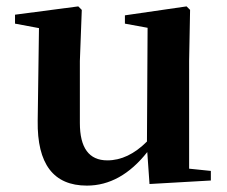

<svg xmlns="http://www.w3.org/2000/svg" viewBox="-20 -565 712 601"><path d="M640 -30V0L448 11L441 -89Q358 16 252 16Q95 16 98 -187L102 -477L27 -491V-519L225 -545L236 -534L230 -374V-180Q230 -63 316 -63Q381 -63 440 -122L442 -478L371 -491V-517L564 -545L575 -534L572 -374V-37Z"/></svg>

Font: `n[OS CN
Style: <[WOS[P|ûg*[NI>           
Weight: 700
Designer: Ryoko NISHIZUKA ¬âXZm¬º[P (kana & ideographs); Frank Grie√ühammer (Latin, Greek & Cyrillic); Wenlong ZHANG _ e¬á¬ü¬ô (b
Foundry: Adobe Systems Incorporated
Version: Version 1.00 April 7, 2017, initial release